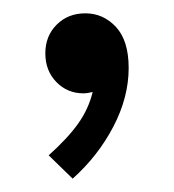

<svg xmlns="http://www.w3.org/2000/svg" viewBox="-20 -138 261 288"><path d="M48 -58Q48 -84 65 -101Q82 -118 108 -118Q135 -118 154 -97.5Q173 -77 173 -36Q173 8 150 52Q127 96 89 130L53 95Q82 69 97.5 47Q113 25 119 0Q111 2 105 2Q81 2 64.5 -15Q48 -32 48 -58Z"/></svg>

Font: NT Somic
Style: Regular
Weight: 400
Designer: Ravid Balaliev — lead type designer, mastering
Michael Voronin — secret advisor, marketing
Ivan Kovalenko — best boy
Foundry: NT Type
Version: Version 0.7